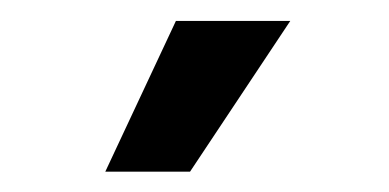

<svg xmlns="http://www.w3.org/2000/svg" viewBox="-20 -783 377 186"><path d="M82 -616.7 150.4 -762.7H261.2L164.1 -616.7Z"/></svg>

Font: Inter Medium
Style: Regular
Weight: 500
Designer: Rasmus Andersson
Foundry: rsms
Version: Version 4.001;git-9221beed3